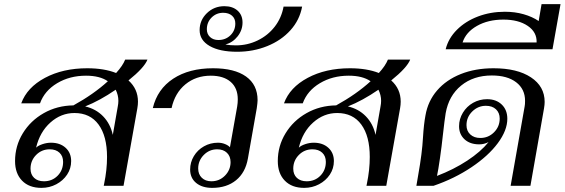

<svg xmlns="http://www.w3.org/2000/svg" viewBox="-20 -901 2738 931"><path d="M603 -511Q649 -470 649 -408Q649 -393 646 -376L579 0H483L485 -10Q499 -77 499 -140Q499 -241 458 -297Q417 -353 341 -353Q276 -353 224.5 -307Q173 -261 155 -185Q165 -195 186 -202Q207 -209 227 -209Q271 -209 298 -184.5Q325 -160 325 -120Q325 -84 305.5 -54.5Q286 -25 253 -7.5Q220 10 181 10Q121 10 87 -25Q53 -60 53 -120Q53 -193 90.5 -254.5Q128 -316 192.5 -352.5Q257 -389 336 -390Q434 -444 503 -507Q464 -534 397 -534Q318 -534 257 -497.5Q196 -461 174 -400H83Q111 -477 198 -523.5Q285 -570 403 -570Q485 -570 543 -547Q575 -582 587 -612H695Q680 -573 603 -511ZM554 -412Q554 -440 541 -466Q464 -413 393 -385Q445 -373 480 -337Q515 -301 527 -247L551 -384Q554 -399 554 -412ZM128 -83Q128 -55 145.5 -38.5Q163 -22 193 -22Q233 -22 259.5 -49Q286 -76 286 -116Q286 -144 268.5 -160.5Q251 -177 221 -177Q182 -177 155 -149.5Q128 -122 128 -83Z M902 -79Q902 -114 920 -144Q938 -174 969 -191.5Q1000 -209 1037 -209Q1055 -209 1071 -202.5Q1087 -196 1095 -187L1130 -384Q1133 -402 1133 -419Q1133 -474 1098.5 -504Q1064 -534 1002 -534Q930 -534 879 -492Q828 -450 812 -377H721Q743 -469 820 -519.5Q897 -570 1013 -570Q1117 -570 1173 -530Q1229 -490 1229 -415Q1229 -404 1225 -376L1182 -132Q1170 -64 1124.5 -27Q1079 10 1009 10Q960 10 931 -14Q902 -38 902 -79ZM1098 -115Q1098 -143 1080.5 -160Q1063 -177 1033 -177Q995 -177 968 -149.5Q941 -122 941 -84Q941 -56 958.5 -39Q976 -22 1005 -22Q1044 -22 1071 -49.5Q1098 -77 1098 -115Z M948 -755Q948 -803 983 -837Q1018 -871 1068 -871Q1108 -871 1132 -849.5Q1156 -828 1156 -792Q1156 -755 1132.5 -725Q1109 -695 1073 -685Q1096 -681 1124 -681Q1180 -681 1229.5 -705Q1279 -729 1312 -771.5Q1345 -814 1355 -869H1445Q1433 -804 1388.5 -754.5Q1344 -705 1276 -677.5Q1208 -650 1130 -650Q1045 -650 996.5 -678Q948 -706 948 -755ZM1121 -787Q1121 -811 1105 -825Q1089 -839 1062 -839Q1029 -839 1006 -816Q983 -793 983 -759Q983 -736 998.5 -721.5Q1014 -707 1039 -707Q1074 -707 1097.5 -730Q1121 -753 1121 -787Z M1877 -511Q1923 -470 1923 -408Q1923 -393 1920 -376L1853 0H1757L1759 -10Q1773 -77 1773 -140Q1773 -241 1732 -297Q1691 -353 1615 -353Q1550 -353 1498.5 -307Q1447 -261 1429 -185Q1439 -195 1460 -202Q1481 -209 1501 -209Q1545 -209 1572 -184.5Q1599 -160 1599 -120Q1599 -84 1579.5 -54.5Q1560 -25 1527 -7.5Q1494 10 1455 10Q1395 10 1361 -25Q1327 -60 1327 -120Q1327 -193 1364.5 -254.5Q1402 -316 1466.5 -352.5Q1531 -389 1610 -390Q1708 -444 1777 -507Q1738 -534 1671 -534Q1592 -534 1531 -497.5Q1470 -461 1448 -400H1357Q1385 -477 1472 -523.5Q1559 -570 1677 -570Q1759 -570 1817 -547Q1849 -582 1861 -612H1969Q1954 -573 1877 -511ZM1828 -412Q1828 -440 1815 -466Q1738 -413 1667 -385Q1719 -373 1754 -337Q1789 -301 1801 -247L1825 -384Q1828 -399 1828 -412ZM1402 -83Q1402 -55 1419.5 -38.5Q1437 -22 1467 -22Q1507 -22 1533.5 -49Q1560 -76 1560 -116Q1560 -144 1542.5 -160.5Q1525 -177 1495 -177Q1456 -177 1429 -149.5Q1402 -122 1402 -83Z M2008 -53Q2027 -159 2031 -234Q2035 -299 2043 -341Q2055 -411 2099.5 -462.5Q2144 -514 2214.5 -542Q2285 -570 2373 -570Q2488 -570 2554.5 -526Q2621 -482 2621 -407Q2621 -393 2618 -376L2552 0H2456L2524 -385Q2526 -394 2526 -412Q2526 -469 2483 -502Q2440 -535 2365 -535Q2276 -535 2216 -486Q2156 -437 2141 -352Q2136 -322 2127 -242Q2122 -194 2113.5 -134.5Q2105 -75 2099 -48Q2180 -79 2245.5 -122Q2311 -165 2349 -212Q2327 -201 2304 -201Q2259 -201 2232.5 -225.5Q2206 -250 2206 -289Q2206 -324 2224.5 -354.5Q2243 -385 2274 -402.5Q2305 -420 2342 -420Q2386 -420 2413 -394Q2440 -368 2440 -325Q2440 -269 2394 -207Q2348 -145 2266 -90Q2184 -35 2082 0H1999ZM2403 -326Q2403 -354 2385 -371Q2367 -388 2336 -388Q2298 -388 2270 -360.5Q2242 -333 2242 -294Q2242 -266 2260.5 -249Q2279 -232 2309 -232Q2348 -232 2375.5 -259.5Q2403 -287 2403 -326Z M2698 -881 2659 -662H2141Q2154 -715 2195.5 -756.5Q2237 -798 2297.5 -821Q2358 -844 2428 -844Q2477 -844 2519 -832Q2561 -820 2592 -799L2606 -881ZM2421 -806Q2347 -806 2293 -775.5Q2239 -745 2223 -695H2582Q2584 -745 2539 -775.5Q2494 -806 2421 -806Z"/></svg>

Font: Fahkwang
Style: Italic
Weight: 400
Italic angle: -10°
Version: Version 1.000; ttfautohint (v1.6)